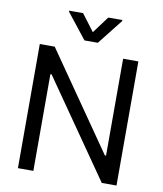

<svg xmlns="http://www.w3.org/2000/svg" viewBox="-98 -999 913 1077"><g transform="rotate(10 359.0 -460.0)"><path d="M639.6 0H555.7L172.9 -550.8H166V0H78.1V-707H163.1L545.9 -155.3H552.7V-707H639.6ZM359.4 -824.2 430.7 -919.9H510.7V-914.1L397.5 -770.5H321.3L208 -914.1V-919.9H287.1Z"/></g></svg>

Font: Pretendard JP Variable
Style: Regular
Weight: 400
Designer: Base glyphs from Inter by Rasmus Andersson; Hangul glyphs from Noto Sans CJK(Source Han Sans) by Jang Soo-young and Kang
Foundry: Kil Hyung-jin
Version: Version 1.307;Glyphs 3.2 (3192)